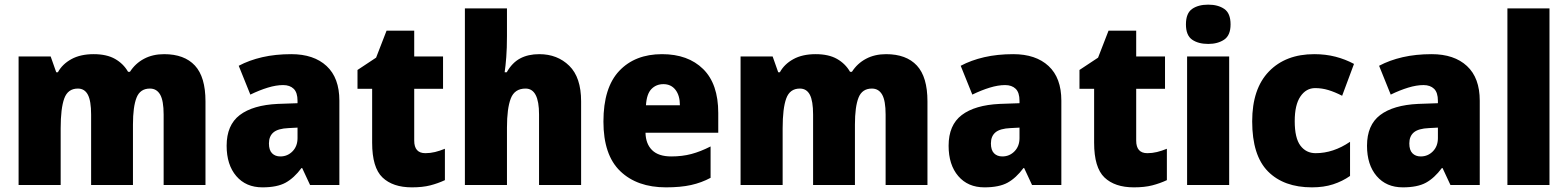

<svg xmlns="http://www.w3.org/2000/svg" viewBox="-20 -796 6746 826"><path d="M686 -563Q773 -563 818.5 -514Q864 -465 864 -360V0H684V-303Q684 -363 669 -389Q654 -415 625 -415Q583 -415 567.5 -376Q552 -337 552 -260V0H372V-303Q372 -362 358 -388.5Q344 -415 315 -415Q272 -415 256.5 -372.5Q241 -330 241 -244V0H60V-553H198L222 -485H229Q248 -520 287 -541.5Q326 -563 383 -563Q439 -563 475 -542.5Q511 -522 531 -487H539Q562 -523 599.5 -543Q637 -563 686 -563Z M1233 -563Q1330 -563 1385 -512Q1440 -461 1440 -363V0H1314L1280 -73H1277Q1245 -30 1208.5 -10Q1172 10 1109 10Q1038 10 996.5 -38.5Q955 -87 955 -169Q955 -258 1011.5 -301Q1068 -344 1175 -349L1260 -352V-362Q1260 -398 1243.5 -414Q1227 -430 1198 -430Q1168 -430 1132 -419Q1096 -408 1057 -389L1007 -513Q1052 -537 1108.5 -550Q1165 -563 1233 -563ZM1222 -245Q1176 -243 1156.5 -226.5Q1137 -210 1137 -179Q1137 -150 1150.5 -136.5Q1164 -123 1186 -123Q1217 -123 1238.5 -145Q1260 -167 1260 -202V-247Z M1810 -137Q1831 -137 1851.5 -142Q1872 -147 1894 -156V-21Q1864 -7 1831 1.5Q1798 10 1752 10Q1670 10 1625.5 -32.5Q1581 -75 1581 -182V-414H1518V-495L1598 -548L1643 -664H1762V-553H1886V-414H1762V-191Q1762 -137 1810 -137Z M2161 -641Q2161 -589 2158 -550Q2155 -511 2151 -485H2160Q2183 -526 2217.5 -544.5Q2252 -563 2300 -563Q2378 -563 2429 -513Q2480 -463 2480 -360V0H2299V-304Q2299 -415 2241 -415Q2194 -415 2177.5 -372.5Q2161 -330 2161 -247V0H1980V-760H2161Z M2828 -563Q2940 -563 3005 -499Q3070 -435 3070 -310V-225H2757Q2758 -177 2785.5 -150Q2813 -123 2868 -123Q2915 -123 2954.5 -133.5Q2994 -144 3037 -166V-31Q2998 -10 2953 0Q2908 10 2845 10Q2721 10 2648.5 -59.5Q2576 -129 2576 -273Q2576 -419 2644 -491Q2712 -563 2828 -563ZM2834 -434Q2803 -434 2782.5 -413Q2762 -392 2759 -343H2905Q2905 -385 2886 -409.5Q2867 -434 2834 -434Z M3792 -563Q3879 -563 3924.5 -514Q3970 -465 3970 -360V0H3790V-303Q3790 -363 3775 -389Q3760 -415 3731 -415Q3689 -415 3673.5 -376Q3658 -337 3658 -260V0H3478V-303Q3478 -362 3464 -388.5Q3450 -415 3421 -415Q3378 -415 3362.5 -372.5Q3347 -330 3347 -244V0H3166V-553H3304L3328 -485H3335Q3354 -520 3393 -541.5Q3432 -563 3489 -563Q3545 -563 3581 -542.5Q3617 -522 3637 -487H3645Q3668 -523 3705.5 -543Q3743 -563 3792 -563Z M4339 -563Q4436 -563 4491 -512Q4546 -461 4546 -363V0H4420L4386 -73H4383Q4351 -30 4314.5 -10Q4278 10 4215 10Q4144 10 4102.5 -38.5Q4061 -87 4061 -169Q4061 -258 4117.5 -301Q4174 -344 4281 -349L4366 -352V-362Q4366 -398 4349.5 -414Q4333 -430 4304 -430Q4274 -430 4238 -419Q4202 -408 4163 -389L4113 -513Q4158 -537 4214.5 -550Q4271 -563 4339 -563ZM4328 -245Q4282 -243 4262.5 -226.5Q4243 -210 4243 -179Q4243 -150 4256.5 -136.5Q4270 -123 4292 -123Q4323 -123 4344.5 -145Q4366 -167 4366 -202V-247Z M4916 -137Q4937 -137 4957.5 -142Q4978 -147 5000 -156V-21Q4970 -7 4937 1.5Q4904 10 4858 10Q4776 10 4731.5 -32.5Q4687 -75 4687 -182V-414H4624V-495L4704 -548L4749 -664H4868V-553H4992V-414H4868V-191Q4868 -137 4916 -137Z M5178 -776Q5220 -776 5247 -757.5Q5274 -739 5274 -691Q5274 -644 5246.5 -625.5Q5219 -607 5178 -607Q5135 -607 5108.5 -625.5Q5082 -644 5082 -691Q5082 -739 5108.5 -757.5Q5135 -776 5178 -776ZM5268 -553V0H5087V-553Z M5624 10Q5503 10 5435 -58.5Q5367 -127 5367 -274Q5367 -414 5439 -488.5Q5511 -563 5634 -563Q5683 -563 5725.5 -552Q5768 -541 5805 -521L5754 -384Q5723 -400 5695 -408.5Q5667 -417 5638 -417Q5599 -417 5574.5 -381Q5550 -345 5550 -275Q5550 -202 5574.5 -169.5Q5599 -137 5640 -137Q5716 -137 5788 -186V-39Q5755 -16 5715 -3Q5675 10 5624 10Z M6139 -563Q6236 -563 6291 -512Q6346 -461 6346 -363V0H6220L6186 -73H6183Q6151 -30 6114.5 -10Q6078 10 6015 10Q5944 10 5902.5 -38.5Q5861 -87 5861 -169Q5861 -258 5917.5 -301Q5974 -344 6081 -349L6166 -352V-362Q6166 -398 6149.5 -414Q6133 -430 6104 -430Q6074 -430 6038 -419Q6002 -408 5963 -389L5913 -513Q5958 -537 6014.5 -550Q6071 -563 6139 -563ZM6128 -245Q6082 -243 6062.5 -226.5Q6043 -210 6043 -179Q6043 -150 6056.5 -136.5Q6070 -123 6092 -123Q6123 -123 6144.5 -145Q6166 -167 6166 -202V-247Z M6646 0H6465V-760H6646Z"/></svg>

Font: Noto Sans Gurmukhi SemiCondensed Black
Style: Regular
Weight: 900
Width: 4
Designer: Jelle Bosma - Monotype Design Team
Foundry: Monotype Imaging Inc.
Version: Version 2.004; ttfautohint (v1.8.4.7-5d5b)